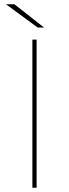

<svg xmlns="http://www.w3.org/2000/svg" viewBox="-20 -887 326 907"><path d="M133 -700H153V0H133ZM8 -867H48L188 -757H158Z"/></svg>

Font: Montserrat
Style: Regular
Weight: 400
Designer: Julieta Ulanovsky
Foundry: Julieta Ulanovsky
Version: Version 8.000